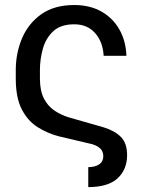

<svg xmlns="http://www.w3.org/2000/svg" viewBox="-20 -573 580 779"><path d="M338.1 186.1V105.1Q365.8 105.1 382.5 93.8Q399.1 82.4 399.1 61.1Q399.1 38.7 383.3 26.5Q367.5 14.2 345.2 9.9L218.8 -19.9Q172.6 -32 132.8 -57Q93 -82 68.5 -129.1Q44 -176.1 44 -254.3V-288.4Q44 -358.7 70 -418.9Q95.9 -479 148.4 -515.8Q201 -552.6 281.2 -552.6Q344.5 -552.6 391.2 -526.3Q437.9 -500 464.3 -453.5Q490.8 -407 492.9 -346.6H400.6Q397.4 -403.1 365.9 -438.7Q334.5 -474.4 281.2 -474.4Q226.6 -474.4 196.4 -446.6Q166.2 -418.7 154.1 -375.9Q142 -333.1 142 -288.4V-254.3Q142 -205.3 157.8 -174Q173.7 -142.8 200.5 -124.6Q227.3 -106.5 259.9 -96.6L399.1 -56.8Q445 -43 470.3 -17.6Q495.7 7.8 495.7 56.8Q495.7 114.3 457.4 150.2Q419 186.1 338.1 186.1Z"/></svg>

Font: Inter Zeller
Style: Regular
Weight: 400
Designer: Rasmus Andersson; Joe Bland
Foundry: zeller
Version: Version 3.015;git-dec3a8cb1